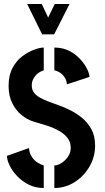

<svg xmlns="http://www.w3.org/2000/svg" viewBox="-20 -938 525 961"><path d="M191 -766 116 -918H189L221 -850L254 -918H328L251 -766ZM252 3V-110Q265 -110 279 -117Q293 -124 305.5 -136Q318 -148 326 -163.5Q334 -179 334 -198Q334 -227 318 -247.5Q302 -268 276.5 -282.5Q251 -297 224.5 -306Q198 -315 176 -321Q154 -327 146 -330Q115 -340 87 -363Q59 -386 41 -422.5Q23 -459 23 -508Q23 -561 42.5 -597.5Q62 -634 91 -656Q120 -678 150 -689Q180 -700 199 -700V-586Q190 -583 179.5 -577.5Q169 -572 160 -562Q151 -552 145 -539.5Q139 -527 139 -510Q139 -489 150.5 -474Q162 -459 181.5 -448.5Q201 -438 225.5 -428.5Q250 -419 276.5 -410Q303 -401 328 -388Q360 -373 389 -349.5Q418 -326 437 -292Q456 -258 456 -209Q456 -153 428 -104.5Q400 -56 353.5 -26.5Q307 3 252 3ZM199 3Q157 3 123.5 -14Q90 -31 65.5 -57Q41 -83 28 -110Q15 -137 15 -158L125 -197Q127 -172 139 -153.5Q151 -135 167.5 -124.5Q184 -114 199 -110ZM315 -516Q313 -538 302.5 -552.5Q292 -567 278.5 -575.5Q265 -584 252 -586V-700Q292 -700 324 -684.5Q356 -669 379 -644.5Q402 -620 414.5 -595.5Q427 -571 428 -553Z"/></svg>

Font: Stick No Bills
Style: Bold
Weight: 700
Version: Version 2.000